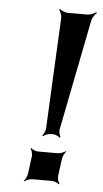

<svg xmlns="http://www.w3.org/2000/svg" viewBox="-50 -694 395 738"><g transform="rotate(5 147.0 -325.0)"><path d="M258 -649H182C171 -649 157 -656 151 -661L148 -658C153 -653 159 -638 159 -628L138 -198C137 -189 131 -176 126 -171L129 -168C133 -173 147 -179 156 -179H168C177 -179 189 -173 193 -168L196 -171C193 -176 189 -189 190 -198L275 -628C277 -638 287 -653 294 -658L291 -661C285 -656 269 -649 258 -649ZM200 -20 209 -88C210 -97 218 -112 223 -117L222 -119C216 -114 200 -108 191 -108H115C106 -108 92 -114 88 -119L85 -117C90 -112 94 -97 93 -88L84 -20C83 -11 76 4 70 9L72 11C77 6 93 0 102 0H178C187 0 201 6 206 11L208 9C204 4 199 -11 200 -20Z"/></g></svg>

Font: Gamestation Storm Oblique 
Style: Italic
Weight: 400
Designer: Jonas Hecksher
Foundry: Jonas Hecksher, Playtypeª, e-types AS
Version: Version 1.003